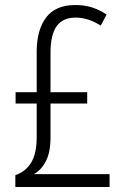

<svg xmlns="http://www.w3.org/2000/svg" viewBox="-20 -744 497 764"><path d="M280 -724Q317 -724 347.5 -714Q378 -704 404 -686L381 -642Q331 -674 281 -674Q230 -674 205.5 -640Q181 -606 181 -533V-377H327V-332H181V-197Q181 -139 163 -103.5Q145 -68 115 -51H416V0H41V-47Q82 -61 104 -97Q126 -133 126 -198V-332H42V-377H126V-537Q126 -625 163.5 -674.5Q201 -724 280 -724Z"/></svg>

Font: Noto Sans Ethiopic Condensed Light
Style: Regular
Weight: 300
Width: 3
Designer: Monotype Design Team
Foundry: Monotype Imaging Inc.
Version: Version 2.102; ttfautohint (v1.8.4.7-5d5b)